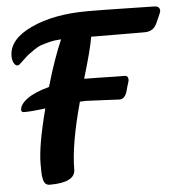

<svg xmlns="http://www.w3.org/2000/svg" viewBox="-54 -800 807 865"><g transform="rotate(-5 350.0 -367.0)"><path d="M373 -749Q442 -749 550.5 -746.5Q659 -744 673 -744Q700 -744 700 -723Q700 -719 696.5 -710.5Q693 -702 687.5 -689.5Q682 -677 679 -671Q664 -632 622 -632Q616 -632 576 -632Q536 -632 480 -632.5Q424 -633 380 -633Q372 -580 332 -447Q360 -447 402 -446Q444 -445 473.5 -444.5Q503 -444 515 -444Q531 -444 531 -425Q531 -421 528.5 -413Q526 -405 522.5 -394Q519 -383 518 -377Q508 -340 483 -340Q476 -340 410.5 -343.5Q345 -347 331 -347Q313 -347 304 -346Q252 -157 252 -44Q252 15 137 15Q125 15 118 9Q111 3 107.5 -11.5Q104 -26 103.5 -40Q103 -54 103 -82Q103 -164 146 -329Q84 -321 50 -321Q37 -321 37 -331Q37 -356 70.5 -381Q104 -406 171 -424Q207 -549 244 -633Q217 -632 192.5 -626Q168 -620 152.5 -614.5Q137 -609 119 -596.5Q101 -584 93 -578Q85 -572 69 -556.5Q53 -541 48 -537Q44 -533 38 -533Q29 -533 22 -545.5Q15 -558 15 -577Q15 -653 118 -701Q221 -749 373 -749Z"/></g></svg>

Font: LeckerliOne
Style: Regular
Weight: 400
Designer: Gesine Todt
Foundry: Gesine Todt
Version: Version 1.000